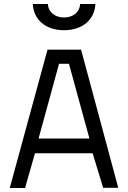

<svg xmlns="http://www.w3.org/2000/svg" viewBox="-20 -946 644 966"><path d="M29 0H106L156 -175H446L499 -1H575L388 -696H219ZM277 -625H327L430 -249H174ZM145 -926C149 -847 209 -794 302 -794C395 -794 456 -847 460 -926H383C381 -884 347 -858 302 -858C258 -858 223 -884 221 -926Z"/></svg>

Font: TitilliumText22L
Style: 400 wt
Weight: 400
Designer: Campivisivi
Foundry: Campivisivi
Version: 1.000